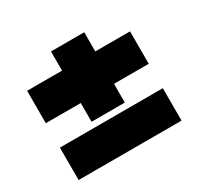

<svg xmlns="http://www.w3.org/2000/svg" viewBox="-117 -720 814 790"><g transform="rotate(-30 289.5 -324.5)"><path d="M45 -337V-491H534V-337ZM211 -582H369V-248H211ZM45 -67V-221H534V-67Z"/></g></svg>

Font: Outfit Thin Black
Style: Regular
Weight: 900
Version: Version 1.100;gftools[0.9.27]